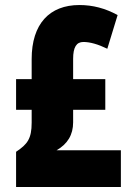

<svg xmlns="http://www.w3.org/2000/svg" viewBox="-20 -744 535 764"><path d="M296 -724C177 -724 106 -649 106 -509V-429H44V-307H106V-256C106 -192 89 -170 44 -140V0H461V-146H205C249 -171 271 -208 271 -257V-307H399V-429H271V-510C271 -556 284 -577 312 -577C338 -577 370 -568 407 -550L448 -684C399 -711 349 -724 296 -724Z"/></svg>

Font: Noto Sans Telugu ExtraCondensed Black
Style: Regular
Weight: 900
Width: 2
Designer: Jelle Bosma - Monotype Design Team
Foundry: Monotype Imaging Inc.
Version: Version 2.005